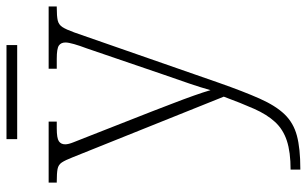

<svg xmlns="http://www.w3.org/2000/svg" viewBox="-197 -509 946 592"><g transform="rotate(-90 276.0 -213.0)"><path d="M49 210Q103 210 138 198.5Q173 187 196 162Q219 137 236.5 97.5Q254 58 274 4L87 -462Q78 -485 71 -495.5Q64 -506 51 -508.5Q38 -511 12 -511H9V-536H197V-511H176Q146 -511 136.5 -504.5Q127 -498 127 -485Q127 -475 133.5 -459Q140 -443 154 -407L229 -216Q240 -187 253 -153.5Q266 -120 277 -89Q288 -58 294 -37Q303 -69 314.5 -102.5Q326 -136 341 -179L423 -419Q431 -440 436 -457.5Q441 -475 441 -484Q441 -498 431.5 -504.5Q422 -511 391 -511H360V-536H552V-511H549Q522 -511 509 -508Q496 -505 488.5 -493.5Q481 -482 472 -457L317 -12Q290 65 268 114.5Q246 164 219.5 191.5Q193 219 153.5 229.5Q114 240 52 240H49ZM143 -633V-666H433V-633Z"/></g></svg>

Font: Noto Serif ExtraLight
Style: Regular
Weight: 200
Designer: Monotype Design Team
Foundry: Monotype Imaging Inc.
Version: Version 2.015; ttfautohint (v1.8.4.7-5d5b)